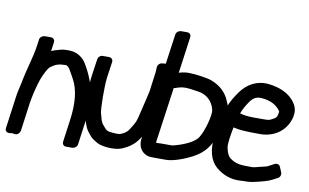

<svg xmlns="http://www.w3.org/2000/svg" viewBox="-100 -872 1751 1087"><g transform="rotate(10 775.0 -328.0)"><path d="M30 21C55 26 63 0 64 -4L86 -165C91 -198 99 -235 111 -277C122 -314 127 -325 142 -355C150 -372 160 -383 162 -385C165 -388 192 -405 197 -406C216 -411 213 -412 238 -413C258 -414 253 -416 270 -400C273 -397 292 -362 302 -344C333 -287 342 -212 327 -107L310 16C308 27 315 41 331 41H367C378 41 394 32 396 16L413 -107C425 -192 426 -276 405 -331C401 -341 397 -351 394 -360C383 -389 368 -418 354 -441C335 -473 305 -492 273 -497C262 -499 249 -499 228 -498C211 -497 196 -491 187 -489C175 -486 166 -483 154 -477C155 -483 156 -491 157 -499L161 -529C163 -540 156 -554 140 -554H104C93 -554 77 -545 75 -529L71 -499C61 -424 38 -365 21 -275C17 -252 9 -226 5 -200L-22 -4C-25 17 -7 22 2 21L16 19C18 19 23 20 26 20C27 20 28 21 30 21Z M447 -501C434 -501 421 -491 419 -476L406 -386C400 -346 398 -295 399 -235C400 -178 410 -128 429 -85C434 -73 444 -60 460 -41C470 -30 485 -20 505 -9C530 5 605 13 647 -5C716 -35 736 -71 766 -126C791 -171 800 -230 814 -280C824 -317 828 -349 833 -383L845 -470V-473L846 -499C846 -512 836 -522 822 -521L786 -518C771 -517 759 -503 759 -490L758 -466L747 -383C746 -375 744 -364 743 -352C741 -339 721 -258 712 -220C699 -166 701 -169 668 -117C659 -103 645 -92 621 -83C620 -82 604 -80 582 -82C543 -85 543 -87 519 -115C504 -132 503 -146 493 -181C487 -204 485 -333 492 -386L505 -476C507 -490 497 -501 483 -501Z M887 -482 916 -691C918 -702 911 -716 895 -716H859C848 -716 832 -707 830 -691L744 -80C738 -37 755 -2 793 12C805 16 819 16 838 16H904C942 16 1009 -9 1048 -30C1113 -65 1140 -101 1172 -184C1186 -221 1198 -262 1199 -307C1200 -330 1192 -350 1181 -375C1163 -418 1128 -452 1075 -472C1054 -480 985 -491 943 -491C928 -491 910 -489 887 -482ZM874 -392C874 -392 879 -392 882 -393L899 -399C912 -403 925 -405 937 -405C963 -405 988 -400 1015 -396C1060 -390 1098 -359 1110 -308C1117 -277 1089 -179 1065 -143C1051 -122 1017 -99 958 -80C937 -73 923 -70 916 -70H858C842 -70 831 -68 830 -69C830 -69 829 -72 830 -80Z M1269 -316C1278 -339 1288 -359 1308 -388C1327 -415 1346 -424 1375 -422C1425 -418 1460 -400 1483 -368C1485 -365 1485 -364 1485 -362C1480 -328 1477 -327 1445 -311C1442 -309 1431 -306 1414 -306H1348C1314 -306 1287 -310 1269 -316ZM1164 -256C1159 -232 1154 -208 1149 -169C1137 -86 1154 -24 1195 11C1236 46 1285 63 1338 59C1347 58 1359 58 1372 58C1387 58 1400 56 1413 53C1458 43 1492 34 1515 22L1542 8C1556 1 1561 -15 1556 -27L1543 -58C1538 -70 1523 -74 1510 -67L1484 -53C1472 -46 1463 -44 1457 -43C1432 -38 1413 -31 1393 -28H1376C1327 -28 1292 -28 1257 -58C1247 -67 1239 -83 1233 -111C1228 -137 1238 -189 1246 -231C1283 -222 1319 -220 1402 -220C1478 -220 1548 -264 1568 -344C1568 -345 1569 -346 1569 -347L1571 -362C1579 -419 1529 -459 1507 -473C1471 -495 1429 -505 1393 -508C1333 -512 1279 -485 1240 -431C1217 -399 1200 -369 1188 -338C1180 -337 1168 -332 1164 -319L1152 -284C1147 -270 1154 -260 1164 -256Z"/></g></svg>

Font: Reckless Catfish
Style: HeavyIt
Weight: 400
Foundry: Cannot Into Space Fonts
Version: Version 0.2894